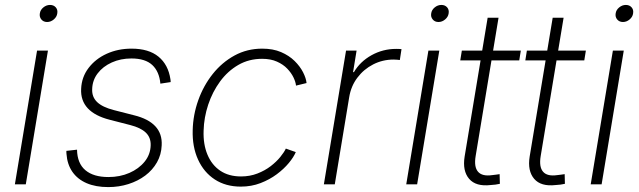

<svg xmlns="http://www.w3.org/2000/svg" viewBox="-20 -743 2575 774"><path d="M40 0 129.4 -539.1H173.3L84 0ZM169.9 -654.3Q155.3 -654.3 146.7 -664.6Q138.2 -674.8 140.6 -689Q142.6 -703.1 154.8 -713.1Q167 -723.1 181.6 -723.1Q196.3 -723.1 204.8 -713.4Q213.4 -703.6 210.9 -689Q209 -674.8 196.8 -664.6Q184.6 -654.3 169.9 -654.3Z M416.5 11.2Q365.7 11.2 329.1 -4.6Q292.5 -20.5 271.7 -50.5Q251 -80.6 248 -122.6Q247.6 -127 247.6 -128.4Q247.6 -129.9 247.6 -134.8L290.5 -139.6Q291.5 -84.5 324.2 -56.9Q356.9 -29.3 417 -29.3Q463.4 -29.3 501.5 -45.9Q539.6 -62.5 563 -91.3Q586.4 -120.1 587.4 -157.2Q588.4 -188.5 567.9 -208.3Q547.4 -228 505.4 -238.8L421.9 -260.3Q362.8 -275.4 333.7 -306.6Q304.7 -337.9 307.1 -384.8Q309.1 -432.6 337.2 -469.2Q365.2 -505.9 410.4 -526.4Q455.6 -546.9 510.3 -546.9Q579.6 -546.9 618.9 -514.6Q658.2 -482.4 667 -423.8Q667.5 -420.4 667.7 -418.2Q668 -416 668 -412.1L626.5 -405.8Q622.1 -454.6 593.8 -481Q565.4 -507.3 509.8 -507.3Q466.3 -507.3 430.7 -491.2Q395 -475.1 373.8 -447.3Q352.5 -419.4 351.6 -383.8Q350.1 -352.1 371.6 -331.5Q393.1 -311 438.5 -299.3L520.5 -278.3Q578.1 -264.2 606.2 -233.9Q634.3 -203.6 631.8 -157.2Q630.4 -119.6 612.8 -88.6Q595.2 -57.6 565.7 -35.4Q536.1 -13.2 497.8 -1Q459.5 11.2 416.5 11.2Z M950.7 9.3Q890.1 9.3 845.9 -19.5Q801.8 -48.3 778.3 -99.9Q754.9 -151.4 756.8 -218.3Q758.3 -280.3 779.3 -339.1Q800.3 -397.9 837.6 -444.8Q875 -491.7 925.5 -519.3Q976.1 -546.9 1037.1 -546.9Q1080.6 -546.9 1113 -533Q1145.5 -519 1167.5 -497.3Q1189.5 -475.6 1201.7 -451.7Q1213.9 -427.7 1215.8 -408.2L1173.3 -397.9Q1171.9 -412.6 1163.1 -430.9Q1154.3 -449.2 1137.9 -466.3Q1121.6 -483.4 1096.4 -494.6Q1071.3 -505.9 1036.6 -505.9Q983.4 -505.9 940.7 -481.2Q897.9 -456.5 867.2 -414.6Q836.4 -372.6 819.3 -321Q802.2 -269.5 800.8 -216.3Q798.8 -161.6 816.2 -119.9Q833.5 -78.1 867.7 -54.9Q901.9 -31.7 951.7 -31.7Q987.3 -31.7 1017.6 -43.5Q1047.9 -55.2 1071.3 -73.2Q1094.7 -91.3 1110.1 -110.4Q1125.5 -129.4 1132.3 -144L1172.4 -129.9Q1164.1 -109.9 1144.3 -85.9Q1124.5 -62 1095.7 -40.5Q1066.9 -19 1030.3 -4.9Q993.7 9.3 950.7 9.3Z M1285.6 0 1375 -539.1H1417.5L1403.3 -452.1H1406.7Q1431.6 -494.6 1477.5 -520.3Q1523.4 -545.9 1577.1 -545.9Q1583.5 -545.9 1588.4 -545.7Q1593.3 -545.4 1598.6 -544.9L1591.8 -501Q1587.9 -501.5 1581.5 -502.2Q1575.2 -502.9 1566.9 -502.9Q1522.5 -502.9 1484.4 -483.4Q1446.3 -463.9 1420.7 -429.9Q1395 -396 1387.7 -351.1L1329.6 0Z M1617.7 0 1707 -539.1H1751L1661.6 0ZM1747.6 -654.3Q1732.9 -654.3 1724.4 -664.6Q1715.8 -674.8 1718.3 -689Q1720.2 -703.1 1732.4 -713.1Q1744.6 -723.1 1759.3 -723.1Q1773.9 -723.1 1782.5 -713.4Q1791 -703.6 1788.6 -689Q1786.6 -674.8 1774.4 -664.6Q1762.2 -654.3 1747.6 -654.3Z M2079.6 -539.1 2073.2 -499.5H1835.4L1841.8 -539.1ZM1945.8 -671.4H1989.7L1897.5 -114.3Q1890.1 -70.3 1907 -50.8Q1923.8 -31.2 1964.4 -37.1Q1970.7 -37.6 1978.8 -38.8Q1986.8 -40 1994.1 -41L1995.1 -2Q1986.8 0 1977.3 1.2Q1967.8 2.4 1958 2.9Q1898.4 9.8 1871.1 -22.2Q1843.8 -54.2 1853 -111.8Z M2341.8 -539.1 2335.4 -499.5H2097.7L2104 -539.1ZM2208 -671.4H2252L2159.7 -114.3Q2152.3 -70.3 2169.2 -50.8Q2186 -31.2 2226.6 -37.1Q2232.9 -37.6 2241 -38.8Q2249 -40 2256.3 -41L2257.3 -2Q2249 0 2239.5 1.2Q2230 2.4 2220.2 2.9Q2160.6 9.8 2133.3 -22.2Q2106 -54.2 2115.2 -111.8Z M2361.3 0 2450.7 -539.1H2494.6L2405.3 0ZM2491.2 -654.3Q2476.6 -654.3 2468 -664.6Q2459.5 -674.8 2461.9 -689Q2463.9 -703.1 2476.1 -713.1Q2488.3 -723.1 2502.9 -723.1Q2517.6 -723.1 2526.1 -713.4Q2534.7 -703.6 2532.2 -689Q2530.3 -674.8 2518.1 -664.6Q2505.9 -654.3 2491.2 -654.3Z"/></svg>

Font: Inter 18pt ExtraLight
Style: Italic
Weight: 250
Italic angle: -9.3988°
Designer: Rasmus Andersson
Foundry: rsms
Version: Version 4.001;git-66647c0bb